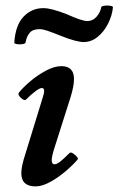

<svg xmlns="http://www.w3.org/2000/svg" viewBox="-20 -652 423 685"><path d="M107 13Q56 13 56 -34Q56 -46 59.5 -63Q63 -80 70 -101L130 -296Q138 -320 137.5 -329Q137 -338 129 -338Q122 -338 106.5 -326.5Q91 -315 73 -297Q69 -293 61.5 -297.5Q54 -302 49 -309Q44 -316 47 -321Q62 -340 88 -362Q114 -384 144 -400Q174 -416 199 -416Q244 -416 244 -370Q244 -345 232 -306L177 -133Q165 -97 164.5 -81.5Q164 -66 175 -66Q183 -66 195.5 -76Q208 -86 228 -106Q232 -110 240 -105Q248 -100 254 -93Q260 -86 257 -83Q240 -63 213.5 -40.5Q187 -18 158.5 -2.5Q130 13 107 13ZM71 -500Q70 -496 60 -494.5Q50 -493 40.5 -494.5Q31 -496 31 -500Q35 -562 64 -592.5Q93 -623 135 -623Q149 -623 170 -617.5Q191 -612 219 -601Q272 -577 291 -577Q312 -577 325.5 -593.5Q339 -610 341 -626Q342 -630 352 -631.5Q362 -633 372.5 -631.5Q383 -630 383 -626Q380 -596 365.5 -567.5Q351 -539 328.5 -520.5Q306 -502 278 -502Q267 -502 245.5 -507.5Q224 -513 195 -525Q165 -537 148.5 -542.5Q132 -548 121 -548Q97 -548 86 -535Q75 -522 71 -500Z"/></svg>

Font: Junicode SmExp
Style: Bold Italic
Weight: 700
Width: 6
Italic angle: -11°
Designer: Peter S. Baker
Version: Version 2.205; ttfautohint (v1.8.4)